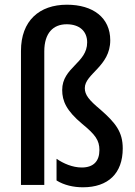

<svg xmlns="http://www.w3.org/2000/svg" viewBox="-20 -785 574 815"><path d="M448 -614C448 -710 375 -765 264 -765C147 -765 69 -697 69 -569V0H168V-567C168 -645 206 -682 263 -682C317 -682 350 -653 350 -605C350 -517 244 -499 244 -403C244 -356 262 -315 329 -259C384 -214 402 -190 402 -148C402 -101 377 -74 327 -74C288 -74 249 -91 220 -111V-19C252 1 292 10 332 10C439 10 501 -49 501 -155C501 -225 471 -263 406 -320C358 -360 340 -382 340 -411C340 -472 448 -503 448 -614Z"/></svg>

Font: Noto Sans Gujarati Condensed Medium
Style: Regular
Weight: 500
Width: 3
Designer: Jelle Bosma - Monotype Design Team, Universal Thirst
Foundry: Monotype Imaging Inc.
Version: Version 2.106